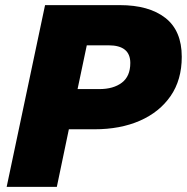

<svg xmlns="http://www.w3.org/2000/svg" viewBox="-20 -730 730 750"><path d="M6 0 156 -710H448Q562 -710 626 -660Q690 -610 690 -508Q690 -418 646.5 -355Q603 -292 526.5 -258.5Q450 -225 349 -225H249L202 0ZM283 -382H368Q423 -382 456 -407Q489 -432 489 -484Q489 -553 404 -553H319Z"/></svg>

Font: Geist Black
Style: Italic
Weight: 900
Italic angle: -12°
Designer: Basement.studio, Andrés Briganti, Mateo Zaragoza
Foundry: Basement.studio, Vercel, Andrés Briganti, Guido Ferreyra, Mateo Zaragoza
Version: Version 1.500; ttfautohint (v1.8.4.7-5d5b)